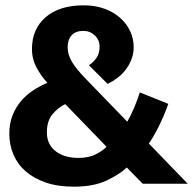

<svg xmlns="http://www.w3.org/2000/svg" viewBox="-20 -690 725 721"><path d="M15 -188Q15 -226 27 -256.5Q39 -287 59 -310.5Q79 -334 105 -351Q131 -368 158 -379Q136 -402 118 -435Q100 -468 100 -506Q100 -581 151.5 -625.5Q203 -670 295 -670Q337 -670 371.5 -657.5Q406 -645 430.5 -623.5Q455 -602 468.5 -573.5Q482 -545 482 -513Q482 -489 474 -468Q466 -447 452.5 -429Q439 -411 421 -397.5Q403 -384 384 -375L314 -445Q331 -456 342.5 -473Q354 -490 354 -514Q354 -540 336 -557Q318 -574 293 -574Q264 -574 249 -557.5Q234 -541 234 -513Q234 -485 250 -458Q266 -431 303 -393L458 -233Q471 -256 483.5 -285Q496 -314 505 -343L612 -300Q597 -257 576.5 -216Q556 -175 539 -151L685 0H516L456 -61Q429 -35 380 -12Q331 11 257 11Q197 11 152 -4.5Q107 -20 76.5 -46.5Q46 -73 30.5 -109.5Q15 -146 15 -188ZM156 -193Q156 -148 188.5 -122.5Q221 -97 275 -97Q314 -97 341.5 -111.5Q369 -126 380 -139L225 -299Q199 -287 177.5 -261.5Q156 -236 156 -193Z"/></svg>

Font: Mukta Vaani ExtraBold
Style: Regular
Weight: 800
Designer: Noopur Datye, Girish Dalvi, Yashodeep Gholap, Pallavi Karambelkar
Foundry: Ek Type
Version: Version 2.538;PS 1.000;hotconv 16.6.51;makeotf.lib2.5.65220;